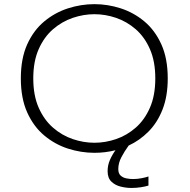

<svg xmlns="http://www.w3.org/2000/svg" viewBox="-20 -726 915 926"><path d="M435.5 11Q371 11 308 -9.2Q245 -29.5 193.5 -72.5Q142 -115.5 111.2 -183.8Q80.5 -252 80.5 -348Q80.5 -444 111.2 -512Q142 -580 193.5 -622.8Q245 -665.5 308 -685.8Q371 -706 435.5 -706Q499.5 -706 562.2 -685.8Q625 -665.5 676.2 -622.8Q727.5 -580 758.2 -512Q789 -444 789 -348Q789 -262 764 -198.2Q739 -134.5 696.2 -91.5Q653.5 -48.5 600.5 -24Q580.5 3.5 565.5 32Q550.5 60.5 550.5 89.5Q550.5 110.5 561.8 120.8Q573 131 589.2 134.2Q605.5 137.5 621.5 137.5Q643.5 137.5 664.5 133.2Q685.5 129 696 125V169Q682 173.5 659.8 177Q637.5 180.5 613.5 180.5Q588.5 180.5 562 174Q535.5 167.5 517.2 150Q499 132.5 499 99.5Q499 71 510 45.8Q521 20.5 537 -1.5Q488 11 435.5 11ZM435.5 -37.5Q488 -37.5 540 -55.2Q592 -73 634.8 -110.5Q677.5 -148 703.2 -206.8Q729 -265.5 729 -348Q729 -430 703.2 -488.8Q677.5 -547.5 634.8 -584.8Q592 -622 540 -639.8Q488 -657.5 435.5 -657.5Q383 -657.5 330.8 -639.8Q278.5 -622 235.5 -584.8Q192.5 -547.5 166.5 -488.8Q140.5 -430 140.5 -348Q140.5 -265.5 166.5 -206.8Q192.5 -148 235.5 -110.5Q278.5 -73 330.8 -55.2Q383 -37.5 435.5 -37.5Z"/></svg>

Font: Trispace SemiExpanded ExtraLight
Style: Regular
Weight: 200
Width: 6
Designer: Tyler Finck
Foundry: Etcetera Type Company
Version: Version 1.210; ttfautohint (v1.8.3)